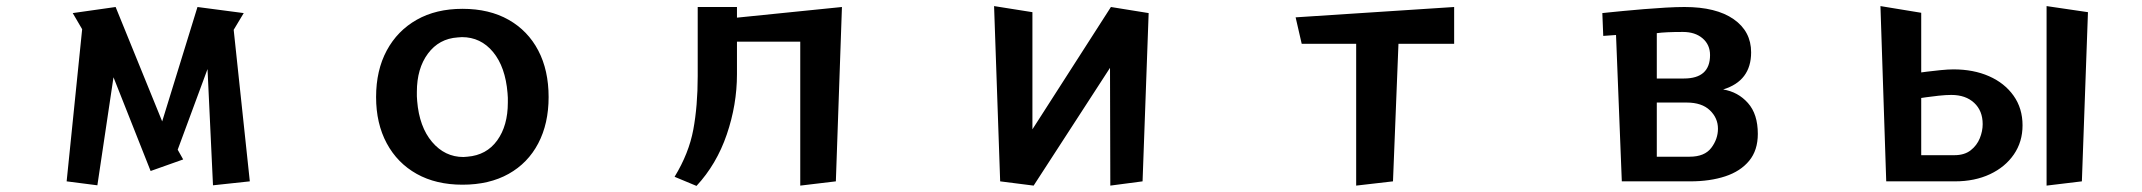

<svg xmlns="http://www.w3.org/2000/svg" viewBox="-20 -596 7040 631"><path d="M680 13 662 -369 564 -104 582 -72 475 -34 353 -342 300 13 199 0 250 -500 219 -553 360 -573 513 -197 629 -573 781 -553 748 -498 801 0Z M1500 11Q1413 11 1349.5 -24.5Q1286 -60 1251 -125Q1216 -190 1216 -277Q1216 -365 1251 -430Q1286 -495 1349.5 -531Q1413 -567 1500 -567Q1588 -567 1651.5 -531Q1715 -495 1749 -430Q1783 -365 1783 -277Q1783 -190 1749 -125Q1715 -60 1651.5 -24.5Q1588 11 1500 11ZM1516 -81Q1579 -86 1614 -134.5Q1649 -183 1649 -259Q1649 -267 1649 -274.5Q1649 -282 1648 -290Q1641 -376 1600.5 -425Q1560 -474 1498 -474Q1494 -474 1491 -473.5Q1488 -473 1484 -473Q1423 -469 1386.5 -420Q1350 -371 1350 -294Q1350 -287 1350 -279.5Q1350 -272 1351 -264Q1358 -179 1400 -129.5Q1442 -80 1503 -80Q1506 -80 1509.5 -80.5Q1513 -81 1516 -81Z M2610 14V-459H2402V-352Q2402 -252 2368.5 -154Q2335 -56 2269 15L2197 -15Q2244 -92 2258.5 -170Q2273 -248 2273 -346V-573H2402V-538L2747 -573L2727 0Z M3629 14 3628 -373 3377 14 3267 0 3247 -576 3373 -556V-171L3631 -573L3755 -553L3735 0Z M4437 14V-452H4258L4238 -539L4759 -573V-452H4576L4558 0Z M5310 0 5291 -481 5249 -478 5246 -553Q5246 -553 5265 -555Q5284 -557 5315.5 -560Q5347 -563 5383 -566Q5419 -569 5454.5 -571Q5490 -573 5516 -573Q5620 -573 5677.5 -533Q5735 -493 5735 -424Q5735 -330 5643 -302Q5692 -294 5724.5 -257.5Q5757 -221 5757 -156Q5757 -102 5728.5 -67.5Q5700 -33 5650 -16.5Q5600 0 5535 0ZM5514 -338Q5600 -338 5600 -415Q5600 -449 5575.5 -470Q5551 -491 5511 -491Q5452 -491 5425 -487V-338ZM5533 -81Q5582 -81 5604 -110Q5626 -139 5626 -173Q5626 -208 5599.5 -233.5Q5573 -259 5523 -259H5425V-81Z M6179 0 6160 -576 6294 -554V-358Q6294 -358 6313 -360.5Q6332 -363 6357.5 -365.5Q6383 -368 6400 -368Q6466 -368 6517 -345.5Q6568 -323 6597.5 -281.5Q6627 -240 6627 -184Q6627 -130 6598.5 -88.5Q6570 -47 6520 -23.5Q6470 0 6405 0ZM6706 14V-576L6842 -556L6822 0ZM6403 -86Q6436 -86 6456.5 -102Q6477 -118 6486.5 -141.5Q6496 -165 6496 -188Q6496 -232 6468 -258Q6440 -284 6393 -284Q6375 -284 6351.5 -281.5Q6328 -279 6311 -276.5Q6294 -274 6294 -274V-86Z"/></svg>

Font: RocknRoll One
Style: Regular
Weight: 400
Designer: Fontworks Inc.
Foundry: Fontworks Inc.
Version: Version 1.100